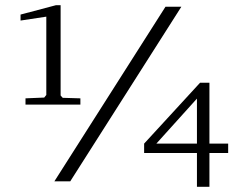

<svg xmlns="http://www.w3.org/2000/svg" viewBox="-20 -697 907 738"><path d="M534 -109V-145L749 -379H785V-145H857V-109H785V21H737V-109ZM581 -145H737V-318ZM59 -618V-641L195 -677H213V-330L221 -321L289 -319V-295H78V-319L150 -322L158 -332V-633ZM189 0 616 -671H677L250 0Z"/></svg>

Font: Khartiya
Style: Regular
Weight: 500
Version: Version 1.0.1